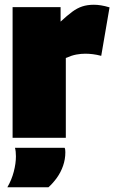

<svg xmlns="http://www.w3.org/2000/svg" viewBox="-20 -580 485 808"><path d="M235 -550V-489Q263 -515 284 -530.5Q305 -546 326.5 -553Q348 -560 375 -560Q389 -560 405 -557.5Q421 -555 441 -549L406 -345Q387 -350 370.5 -352Q354 -354 339 -354Q321 -354 301.5 -350.5Q282 -347 257 -336V0H33V-550ZM11 208Q29 177 38 142.5Q47 108 47 78Q47 67 46 58Q45 49 43 42H252Q254 46 254.5 51Q255 56 255 61Q255 90 245.5 117.5Q236 145 219.5 168Q203 191 184 208Z"/></svg>

Font: Georama Black
Style: Regular
Weight: 900
Designer: Jean-Baptiste Levee
Foundry: Production Type
Version: Version 1.001